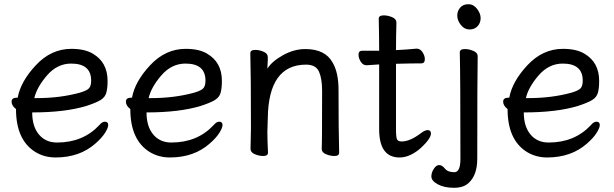

<svg xmlns="http://www.w3.org/2000/svg" viewBox="-20 -724 2918 912"><path d="M155 -258Q266 -258 360 -284Q394 -294 403.5 -305.5Q413 -317 413 -341Q413 -422 318 -422Q252 -422 203.5 -366Q155 -310 143 -258ZM244 24Q191 24 148 -2Q56 -59 56 -206Q35 -222 35 -241Q35 -260 60 -260H64Q78 -337 150.5 -414.5Q223 -492 319 -492Q383 -492 421 -469Q491 -428 491 -340Q491 -305 485 -283.5Q479 -262 458 -249Q437 -236 391 -221Q290 -190 133 -190Q133 -123 165 -85Q197 -47 251 -47Q374 -47 451 -129Q465 -146 478 -146Q494 -146 494 -130Q494 -117 479 -93Q464 -69 433 -42Q358 24 244 24Z M698 -258Q809 -258 903 -284Q937 -294 946.5 -305.5Q956 -317 956 -341Q956 -422 861 -422Q795 -422 746.5 -366Q698 -310 686 -258ZM787 24Q734 24 691 -2Q599 -59 599 -206Q578 -222 578 -241Q578 -260 603 -260H607Q621 -337 693.5 -414.5Q766 -492 862 -492Q926 -492 964 -469Q1034 -428 1034 -340Q1034 -305 1028 -283.5Q1022 -262 1001 -249Q980 -236 934 -221Q833 -190 676 -190Q676 -123 708 -85Q740 -47 794 -47Q917 -47 994 -129Q1008 -146 1021 -146Q1037 -146 1037 -130Q1037 -117 1022 -93Q1007 -69 976 -42Q901 24 787 24Z M1568 17Q1549 17 1528.5 8.5Q1508 0 1508 -17Q1510 -34 1510 -293Q1510 -351 1495 -384Q1480 -417 1434 -417Q1255 -417 1252 -162L1250 -97Q1250 -59 1253 1Q1253 17 1230 17Q1211 17 1190.5 8.5Q1170 0 1170 -17L1172 -115Q1172 -364 1169 -471Q1169 -487 1193 -487Q1211 -487 1231.5 -478.5Q1252 -470 1252 -453V-439Q1250 -411 1250 -398Q1272 -433 1324.5 -462Q1377 -491 1430 -491Q1526 -491 1561 -425Q1588 -378 1588 -297Q1588 -105 1591 1Q1591 17 1568 17Z M1878 24Q1781 24 1781 -110V-418L1721 -414Q1704 -414 1693.5 -431Q1683 -448 1683 -464Q1683 -483 1700 -483H1781Q1781 -556 1779 -635Q1779 -651 1803 -651Q1822 -651 1842.5 -642.5Q1863 -634 1863 -617Q1861 -552 1861 -486Q1907 -488 1959 -493Q1976 -493 1987 -476Q1998 -459 1998 -443Q1998 -423 1981 -423Q1933 -423 1861 -421V-108Q1861 -70 1866.5 -61Q1872 -52 1888 -52Q1928 -52 1980 -92Q1999 -106 2011 -106Q2027 -106 2027 -90Q2027 -66 1980 -22Q1928 24 1878 24Z M2029 114Q2029 96 2040.5 78Q2052 60 2066 60Q2080 60 2093.5 77Q2107 94 2138 94Q2167 94 2167 31Q2167 -364 2164 -475Q2164 -491 2188 -491Q2207 -491 2228 -482.5Q2249 -474 2249 -457Q2247 -364 2247 30Q2247 108 2206 145Q2182 168 2136 168Q2090 168 2059.5 151.5Q2029 135 2029 114ZM2152 -650Q2152 -672 2166 -688Q2180 -704 2205 -704Q2229 -704 2246 -682Q2263 -660 2263 -638Q2263 -615 2248.5 -599.5Q2234 -584 2210 -584Q2186 -584 2169 -605.5Q2152 -627 2152 -650Z M2490 -258Q2601 -258 2695 -284Q2729 -294 2738.5 -305.5Q2748 -317 2748 -341Q2748 -422 2653 -422Q2587 -422 2538.5 -366Q2490 -310 2478 -258ZM2579 24Q2526 24 2483 -2Q2391 -59 2391 -206Q2370 -222 2370 -241Q2370 -260 2395 -260H2399Q2413 -337 2485.5 -414.5Q2558 -492 2654 -492Q2718 -492 2756 -469Q2826 -428 2826 -340Q2826 -305 2820 -283.5Q2814 -262 2793 -249Q2772 -236 2726 -221Q2625 -190 2468 -190Q2468 -123 2500 -85Q2532 -47 2586 -47Q2709 -47 2786 -129Q2800 -146 2813 -146Q2829 -146 2829 -130Q2829 -117 2814 -93Q2799 -69 2768 -42Q2693 24 2579 24Z"/></svg>

Font: LXGW WenKai Lite
Style: Bold
Weight: 700
Designer: LXGW / Fontworks Inc.
Foundry: LXGW / Fontworks Inc.
Version: Version 1.330;April 28, 2024